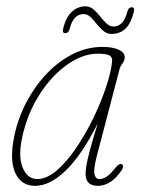

<svg xmlns="http://www.w3.org/2000/svg" viewBox="-20 -581 445 608"><path d="M286.5 -86.5Q275.5 -44 279.2 -29Q283 -14 294.5 -14Q306 -14 318.2 -22Q330.5 -30 347 -51.5Q357.5 -65 366.5 -60.5Q373.5 -55 364.5 -41Q332 7.5 289 7.5Q251 7.5 251 -31Q251 -41 253.8 -57.8Q256.5 -74.5 264.8 -105.8Q273 -137 289.5 -190Q238.5 -89.5 188.2 -41Q138 7.5 91 7.5Q47 7.5 28.2 -33.8Q9.5 -75 25.5 -151.5Q37.5 -208 64.2 -258.5Q91 -309 128.5 -348.2Q166 -387.5 211 -410Q256 -432.5 304.5 -432.5Q335.5 -432.5 355 -424Q374.5 -415.5 375 -400Q375 -389.5 367.8 -380Q360.5 -370.5 358 -360ZM50.5 -147.5Q37 -85.5 52 -49.8Q67 -14 98 -14Q128 -14 159.8 -41.2Q191.5 -68.5 221.2 -112.5Q251 -156.5 275.5 -207Q300 -257.5 315.8 -305Q331.5 -352.5 335 -386Q336.5 -399.5 327.2 -405.2Q318 -411 289.5 -411Q242.5 -411 193.5 -376.8Q144.5 -342.5 106 -283Q67.5 -223.5 50.5 -147.5ZM333 -473.5Q319 -473.5 307.5 -483Q296 -492.5 286.2 -505Q276.5 -517.5 266.5 -527Q256.5 -536.5 245 -536.5Q212 -536.5 200.5 -489Q197 -476 186.5 -476Q176.5 -476 180 -490Q188.5 -526.5 207.5 -543.8Q226.5 -561 250.5 -561Q265 -561 276.2 -551.2Q287.5 -541.5 297.2 -529Q307 -516.5 317.2 -506.8Q327.5 -497 339.5 -497Q371.5 -497 383.5 -545Q387 -558 397.5 -558Q407.5 -558 403.5 -542.5Q394 -505 376.2 -489.2Q358.5 -473.5 333 -473.5Z"/></svg>

Font: Fraunces144ptSuperSoftThinItalic
Style: Italic
Weight: 100
Italic angle: -16°
Version: Version 1.000;[0bf87f6ff]